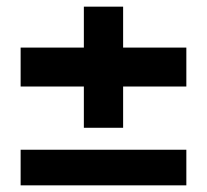

<svg xmlns="http://www.w3.org/2000/svg" viewBox="-20 -557 622 577"><path d="M42 0V-107H540V0ZM232 -173V-537H350V-173ZM42 -297V-414H540V-297Z"/></svg>

Font: DM Sans 9pt ExtraBold
Style: Regular
Weight: 800
Version: Version 4.004;gftools[0.9.30]